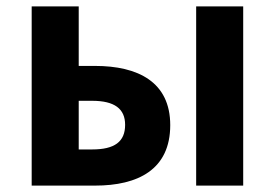

<svg xmlns="http://www.w3.org/2000/svg" viewBox="-20 -580 859 600"><path d="M79 0H277C411 0 512 -50 512 -189C512 -324 411 -374 277 -374H226V-560H79ZM593 0H740V-560H593ZM226 -113V-265H268C338 -265 371 -240 371 -190C371 -137 338 -113 268 -113Z"/></svg>

Font: DAIFUKU Sans JP
Style: Bold
Weight: 700
Designer: Original font ‘Source Han Sans JP’ : Ryoko NISHIZUKA  (kana, bopomofo & ideographs); Paul D. Hunt (Latin, Greek & Cyrill
Foundry: Daifuku
Version: Version 1.001